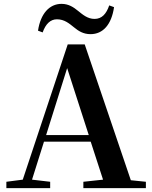

<svg xmlns="http://www.w3.org/2000/svg" viewBox="-20 -975 786 995"><path d="M177 -816 201 -807C217 -852 242 -875 275 -875C314 -875 339 -853 364 -833C386 -815 411 -798 449 -798C514 -798 558 -848 571 -938L546 -947C531 -903 508 -877 470 -877C434 -877 409 -899 384 -919C362 -937 336 -955 299 -955C236 -955 190 -904 177 -816ZM328 -622 440 -275H219ZM412 0H736V-33L658 -41L419 -745H331L98 -44L13 -33V0H240V-33L146 -44L208 -241H450L514 -44L412 -33Z"/></svg>

Font: Noto Serif CJK TC
Style: Bold
Weight: 700
Designer: Ryoko NISHIZUKA 西塚涼子 (kana & ideographs); Frank Grießhammer (Latin, Greek & Cyrillic); Wenlong ZHANG 张文龙 (bopomofo); San
Foundry: Adobe
Version: Version 2.001;hotconv 1.1.0;makeotfexe 2.6.0